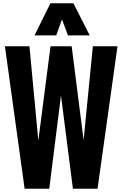

<svg xmlns="http://www.w3.org/2000/svg" viewBox="-20 -1164 766 1184"><path d="M131.8 0 10.3 -878.9H161.6L216.3 -296.9L291.5 -878.9H421.9L495.6 -300.3L552.7 -878.9H704.6L581.5 0H429.7L356 -575.2L283.7 0ZM192.9 -945.8 291 -1144H432.6L533.2 -945.8H398.9L362.3 -1044.4L326.7 -945.8Z"/></svg>

Font: Oswald-Bold
Style: Bold
Weight: 700
Designer: vernon adams
Foundry: vernon adams
Version: Version 2.002; ttfautohint (v0.92.18-e454-dirty) -l 8 -r 50 